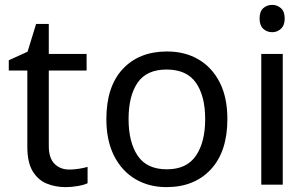

<svg xmlns="http://www.w3.org/2000/svg" viewBox="-20 -757 1264 787"><path d="M264 -62Q284 -62 305 -65.5Q326 -69 339 -73V-6Q325 1 299 5.5Q273 10 249 10Q207 10 171.5 -4.5Q136 -19 114 -55Q92 -91 92 -156V-468H16V-510L93 -545L128 -659H180V-536H335V-468H180V-158Q180 -109 203.5 -85.5Q227 -62 264 -62Z M912 -269Q912 -136 844.5 -63Q777 10 662 10Q591 10 535.5 -22.5Q480 -55 448 -117.5Q416 -180 416 -269Q416 -402 483 -474Q550 -546 665 -546Q738 -546 793.5 -513.5Q849 -481 880.5 -419.5Q912 -358 912 -269ZM507 -269Q507 -174 544.5 -118.5Q582 -63 664 -63Q745 -63 783 -118.5Q821 -174 821 -269Q821 -364 783 -418Q745 -472 663 -472Q581 -472 544 -418Q507 -364 507 -269Z M1096 -737Q1116 -737 1131.5 -723.5Q1147 -710 1147 -681Q1147 -653 1131.5 -639Q1116 -625 1096 -625Q1074 -625 1059 -639Q1044 -653 1044 -681Q1044 -710 1059 -723.5Q1074 -737 1096 -737ZM1139 -536V0H1051V-536Z"/></svg>

Font: Noto Sans Wancho
Style: Regular
Weight: 400
Designer: Monotype Design Team
Foundry: Monotype Imaging Inc.
Version: Version 2.001; ttfautohint (v1.8.4.7-5d5b)